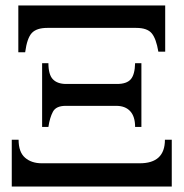

<svg xmlns="http://www.w3.org/2000/svg" viewBox="-20 -682 671 702"><path d="M559 -493Q551 -541 534.5 -560.5Q518 -580 478 -580H153Q114 -580 96.5 -561.5Q79 -543 72 -491H47V-662H584V-493ZM474 -218Q474 -256 456 -275.5Q438 -295 405 -295H220Q185 -295 173.5 -273.5Q162 -252 157 -218H134V-451H157Q157 -409 173.5 -392Q190 -375 222 -375H408Q443 -375 458 -392Q473 -409 474 -451H497V-218ZM23 0V-171H48Q48 -126 71.5 -105.5Q95 -85 133 -85H491Q583 -85 583 -171H608V0Z"/></svg>

Font: STIXGeneralUnicodeRegular
Style: Regular
Weight: 400
Designer: MicroPress Inc., with final additions and corrections provided by Coen Hoffman, Elsevier (retired)
Version: Version 1.1.0